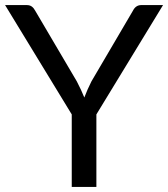

<svg xmlns="http://www.w3.org/2000/svg" viewBox="-20 -736 662 756"><path d="M359.5 0H262.5V-285.5L0 -716H85Q97.5 -716 105.2 -710.2Q113 -704.5 118.5 -694L282.5 -415.5Q300.5 -381 312 -352Q323 -381.5 340 -415.5L503.5 -694Q514.5 -716 536.5 -716H622L359.5 -285.5Z"/></svg>

Font: Verano Sans
Style: Regular
Weight: 400
Designer: Lukasz Dziedzic with Adam Twardoch and Botio Nikoltchev
Foundry: tyPoland Lukasz Dziedzic
Version: Version 3.001;December 28, 2019;FontCreator 12.0.0.2547 64-b